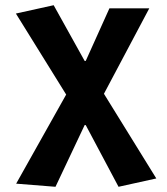

<svg xmlns="http://www.w3.org/2000/svg" viewBox="-20 -528 640 737"><path d="M193 189 42 177 234 -165 41 -476 186 -508 305 -294H309L400 -496H553L379 -168L580 157L435 189L309 -48H305Z"/></svg>

Font: Source Code Pro
Style: Bold
Weight: 700
Monospace: yes
Designer: Paul D. Hunt, Teo Tuominen
Foundry: Adobe Systems Incorporated
Version: Version 2.030;PS 1.000;hotconv 16.6.51;makeotf.lib2.5.65220